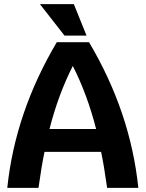

<svg xmlns="http://www.w3.org/2000/svg" viewBox="-20 -903 700 923"><path d="M466 -173H194Q180 -107 165 0H15Q53 -363 253 -700H408Q607 -365 645 0H495Q480 -107 466 -173ZM442 -283Q400 -448 330 -586Q260 -448 218 -283ZM172 -883H335L396 -732H290Z"/></svg>

Font: Krub
Style: Bold
Weight: 700
Version: Version 1.000; ttfautohint (v1.6)